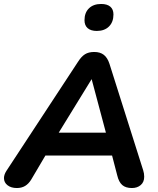

<svg xmlns="http://www.w3.org/2000/svg" viewBox="-28 -940 798 968"><path d="M-8 -42Q-8 -59 4 -78L365 -628Q382 -655 400.5 -666.5Q419 -678 447 -678Q477 -678 495.5 -663.5Q514 -649 524 -618L694 -81Q699 -66 699 -49Q699 -22 681.5 -7Q664 8 637 8Q606 8 588.5 -7Q571 -22 563 -56L537 -156H201L129 -34Q116 -13 98.5 -2.5Q81 8 57 8Q28 8 10 -6Q-8 -20 -8 -42ZM268 -271H506L434 -541ZM398 -838Q398 -876 420.5 -898Q443 -920 482 -920Q512 -920 528 -906.5Q544 -893 544 -867Q544 -829 521.5 -806.5Q499 -784 460 -784Q430 -784 414 -798Q398 -812 398 -838Z"/></svg>

Font: SN Pro Bold
Style: Bold Italic
Weight: 700
Italic angle: -9°
Designer: Tobias Whetton
Foundry: Supernotes
Version: Version 1.003